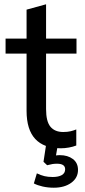

<svg xmlns="http://www.w3.org/2000/svg" viewBox="-20 -683 396 896"><path d="M264 9Q185 9 144.5 -34.5Q104 -78 104 -166V-433H6V-503H104V-638L195 -663V-503H337V-433H195V-174Q195 -116 215.5 -91.5Q236 -67 275 -67Q295 -67 309.5 -70.5Q324 -74 336 -79V-4Q321 2 301.5 5.5Q282 9 264 9ZM231 193Q204 193 179.5 187.5Q155 182 138 173L152 126Q171 135 187.5 139Q204 143 226 143Q253 143 268.5 134Q284 125 284 107Q284 81 246 81Q235 81 225 82.5Q215 84 200 88L183 72L197 -20H252L239 56L213 48Q224 45 236.5 43Q249 41 259 41Q296 41 320 59Q344 77 344 110Q344 147 312.5 170Q281 193 231 193Z"/></svg>

Font: Mulish ExtraLight Medium
Style: Regular
Weight: 500
Version: Version 3.603